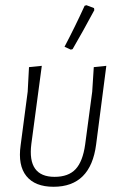

<svg xmlns="http://www.w3.org/2000/svg" viewBox="-20 -711 464 735"><path d="M304 -689 311 -691 340 -680 341 -672Q297 -590 258 -523L251 -521L227 -532Q268 -610 304 -689ZM185 4Q114 4 81 -37Q48 -78 59 -155L86 -360L91 -454L140 -459L100 -160Q84 -34 189 -34Q242 -34 269.5 -63.5Q297 -93 306 -158L333 -360L339 -454L387 -459L348 -158Q327 4 185 4Z"/></svg>

Font: Alegreya Sans Light
Style: Italic
Weight: 300
Italic angle: -7°
Designer: Juan Pablo del Peral
Foundry: Huerta Tipografica
Version: Version 2.007